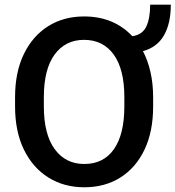

<svg xmlns="http://www.w3.org/2000/svg" viewBox="-20 -791 750 821"><path d="M634.8 -375V-335.9Q634.8 -228.5 597.9 -151.1Q561 -73.7 494.9 -32Q428.7 9.8 340.3 9.8Q253.4 9.8 186.8 -32Q120.1 -73.7 82.3 -151.1Q44.4 -228.5 44.4 -335.9V-375Q44.4 -482.4 82 -559.8Q119.6 -637.2 186 -679Q252.4 -720.7 339.4 -720.7Q466.3 -720.7 545.9 -636.2Q589.4 -642.6 605.7 -677.7Q622.1 -712.9 622.1 -771H710.4Q710.4 -690.9 681.2 -639.9Q651.9 -588.9 591.3 -572.3Q612.3 -532.2 623.5 -482.7Q634.8 -433.1 634.8 -375ZM511.7 -335.9V-376Q511.7 -494.6 466.3 -557.6Q420.9 -620.6 339.4 -620.6Q259.3 -620.6 213.4 -557.6Q167.5 -494.6 167.5 -376V-335.9Q167.5 -216.8 213.9 -153.3Q260.3 -89.8 340.3 -89.8Q422.9 -89.8 467.3 -153.3Q511.7 -216.8 511.7 -335.9Z"/></svg>

Font: Vazirmatn FD Medium
Style: Regular
Weight: 500
Designer: Saber Rastikerdar
Foundry: Saber Rastikerdar
Version: Version 33.003